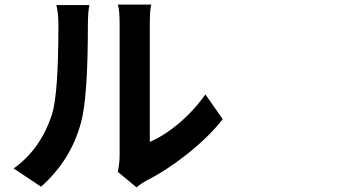

<svg xmlns="http://www.w3.org/2000/svg" viewBox="-20 -767 1540 833"><path d="M572.3 45.9 491.2 -21.5Q499 -58.6 499 -93.8V-663.1Q499 -723.6 491.2 -747.1H636.7Q629.9 -726.6 629.9 -662.1V-151.4Q691.4 -177.7 755.9 -231.4Q823.2 -289.1 871.1 -357.4L946.3 -250Q887.7 -174.8 791 -97.7Q702.1 -27.3 615.2 16.6Q598.6 25.4 578.1 41Q574.2 43.9 572.3 45.9ZM158.2 43 39.1 -36.1Q155.3 -118.2 205.1 -269.5Q233.4 -356.4 233.4 -656.2Q233.4 -710 224.6 -745.1H368.2Q361.3 -717.8 361.3 -657.2Q361.3 -346.7 332 -237.3Q288.1 -72.3 158.2 43Z"/></svg>

Font: Bpmf GenYo Gothic B
Style: B
Weight: 700
Foundry: But Ko
Version: Version 1.320